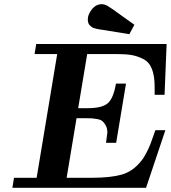

<svg xmlns="http://www.w3.org/2000/svg" viewBox="-20 -896 815 916"><path d="M39.1 0 46.9 -47.9H154.8L252.9 -638.2H145L152.8 -686H774.9L765.1 -443.8H717.8V-481.9Q717.8 -533.7 704.8 -566.9Q691.9 -600.1 663.3 -614.5Q634.8 -628.9 606.9 -633.5Q579.1 -638.2 532.2 -638.2H396L353 -379.9H397.9Q465.8 -379.9 493.4 -402.8Q521 -425.8 533.2 -497.1H581.1L534.2 -214.8H485.8L492.2 -263.2Q492.2 -283.2 484.6 -297.1Q477.1 -311 468.5 -318.1Q460 -325.2 442.9 -328.1Q425.8 -331.1 418 -331.5Q410.2 -332 392.1 -332H345.2L297.9 -47.9H420.9Q504.9 -47.9 558.8 -62.5Q612.8 -77.1 652.8 -127Q667 -144 679 -168Q690.9 -191.9 697 -207Q703.1 -222.2 711.7 -247.6Q720.2 -272.9 721.2 -274.9H769L676.8 0ZM398.9 -803.2Q398.9 -827.1 418.5 -851.6Q438 -876 465.8 -876Q479 -876 493.9 -867.4Q508.8 -858.9 561 -820.8Q597.2 -794.9 621.1 -777.8L597.2 -732.9L467.8 -753.9Q465.8 -753.9 457 -755.4Q448.2 -756.8 444.1 -757.8Q439.9 -758.8 431.4 -761Q422.9 -763.2 418.5 -766.6Q414.1 -770 408.9 -774.4Q403.8 -778.8 401.4 -786.6Q398.9 -794.4 398.9 -803.2Z"/></svg>

Font: CMU Serif Extra
Style: BoldSlanted
Weight: 700
Italic angle: -9.46001°
Version: Version 0.7.0